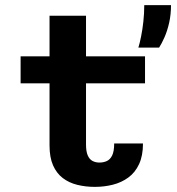

<svg xmlns="http://www.w3.org/2000/svg" viewBox="-20 -720 690 750"><path d="M173.5 -152V-658.5H316V-155.5Q316 -128 322.8 -112.8Q329.5 -97.5 341.5 -91.2Q353.5 -85 368.5 -85Q384 -85 397 -90.8Q410 -96.5 418 -112.5Q426 -128.5 426 -159.5H538.5Q538.5 -111.5 523.2 -78.8Q508 -46 481.2 -26.5Q454.5 -7 420.8 1.5Q387 10 350.5 10Q314 10 281.8 2Q249.5 -6 225.2 -24.5Q201 -43 187.2 -74.2Q173.5 -105.5 173.5 -152ZM60.5 -394.5V-500H546.5V-394.5ZM520.5 -534Q526 -551.5 531.2 -577.8Q536.5 -604 540 -635.8Q543.5 -667.5 543.5 -700H648Q648 -663.5 640.8 -631.2Q633.5 -599 622.5 -574.2Q611.5 -549.5 601.5 -534Z"/></svg>

Font: Trispace Thin SemiBold
Style: Regular
Weight: 600
Version: Version 1.210